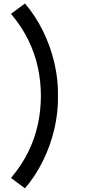

<svg xmlns="http://www.w3.org/2000/svg" viewBox="-20 -866 484 1073"><path d="M119.5 186.5 41.5 128.5Q101 58 137.8 -17Q174.5 -92 191.5 -170.5Q208.5 -249 208.5 -330Q208.5 -411.5 191.5 -489.8Q174.5 -568 138 -642.8Q101.5 -717.5 41.5 -788.5L119.5 -846.5Q177.5 -779 219.5 -694.2Q261.5 -609.5 283.5 -516.2Q305.5 -423 304 -330Q305.5 -237 283.5 -143.8Q261.5 -50.5 219.5 34.2Q177.5 119 119.5 186.5Z"/></svg>

Font: Manrope ExtraLight SemiBold
Style: Regular
Weight: 600
Version: Version 4.504